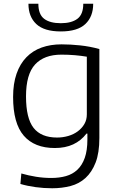

<svg xmlns="http://www.w3.org/2000/svg" viewBox="-20 -787 630 1026"><path d="M132 -767H185Q185 -710 216 -686.5Q247 -663 305 -663Q362 -663 393.5 -686.5Q425 -710 425 -767H478Q478 -698 436 -658.5Q394 -619 305 -619Q216 -619 174 -658.5Q132 -698 132 -767ZM285 -52Q316 -52 345 -60.5Q374 -69 396 -85.5Q418 -102 431 -124.5Q444 -147 444 -176V-484Q415 -489 380.5 -492Q346 -495 308 -495Q216 -495 167.5 -442.5Q119 -390 119 -272Q119 -155 159.5 -103.5Q200 -52 285 -52ZM259 219Q214 219 170 213Q126 207 89 196L94 140Q132 151 172.5 157.5Q213 164 254 164Q297 164 332.5 154Q368 144 393.5 120Q419 96 433 56.5Q447 17 447 -42V-73H442Q413 -35 371 -15.5Q329 4 273 4Q164 4 107 -62Q50 -128 50 -269Q50 -340 68.5 -393Q87 -446 121 -481Q155 -516 202.5 -533Q250 -550 309 -550Q356 -550 408 -544.5Q460 -539 511 -525V-50Q511 30 491 81.5Q471 133 437 164Q403 195 357 207Q311 219 259 219Z"/></svg>

Font: EncodeSans
Style: Light
Weight: 300
Designer: Pablo Impallari, Andres Torresi
Foundry: Pablo Impallari, Andres Torresi
Version: Version 1.000; ttfautohint (v1.4.1)